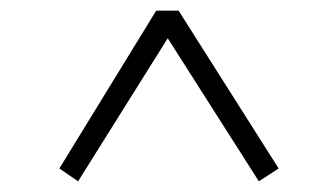

<svg xmlns="http://www.w3.org/2000/svg" viewBox="-20 -562 627 359"><path d="M91 -247 272 -542H314L501 -247L464 -223L278 -515H309L126 -223Z"/></svg>

Font: Noto Serif SC ExtraLight Medium
Style: Regular
Weight: 500
Version: Version 2.002-H1;hotconv 1.1.0;makeotfexe 2.6.0